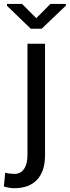

<svg xmlns="http://www.w3.org/2000/svg" viewBox="-57 -753 358 986"><path d="M174.3 -528.3V43.5Q174.3 126.5 133.5 169.9Q92.8 213.4 17.1 213.4Q2 213.4 -10.3 211.2Q-22.5 209 -37.1 204.6L-30.3 133.8Q-23.4 136.2 -7.8 138.2Q7.8 140.1 17.1 140.1Q48.8 140.1 66.4 114.7Q84 89.4 84 43.5V-528.3ZM129.4 -659.7 202.1 -732.9H281.2V-724.1L157.2 -605.5H101.1L-21 -723.1V-732.9H56.2Z"/></svg>

Font: Roboto Web
Style: Regular
Weight: 400
Designer: Google
Version: Version 1.200310; 2013